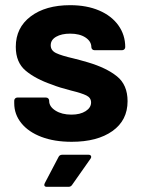

<svg xmlns="http://www.w3.org/2000/svg" viewBox="-20 -541 544 742"><path d="M35 -142V-152Q35 -157 38.5 -160.5Q42 -164 47 -164H158Q163 -164 166.5 -160.5Q170 -157 170 -152V-151Q170 -129 194.5 -113.5Q219 -98 256 -98Q290 -98 311 -111.5Q332 -125 332 -145Q332 -163 314 -172Q296 -181 255 -191Q208 -203 181 -214Q117 -236 79 -268Q41 -300 41 -360Q41 -434 98.5 -477.5Q156 -521 251 -521Q315 -521 363 -500.5Q411 -480 437.5 -443Q464 -406 464 -359Q464 -354 460.5 -350.5Q457 -347 452 -347H345Q340 -347 336.5 -350.5Q333 -354 333 -359Q333 -381 310.5 -396Q288 -411 251 -411Q218 -411 197 -399Q176 -387 176 -366Q176 -346 196.5 -336Q217 -326 265 -315Q276 -312 290 -308.5Q304 -305 320 -300Q391 -279 432 -246Q473 -213 473 -150Q473 -76 414.5 -34.5Q356 7 257 7Q190 7 140 -12Q90 -31 62.5 -65Q35 -99 35 -142ZM153 167 206 66Q210 57 221 57H322Q329 57 331.5 61.5Q334 66 330 72L259 173Q254 181 245 181H161Q154 181 152 177Q150 173 153 167Z"/></svg>

Font: UMi
Style: Bold
Weight: 700
Designer: Peter Middis
Foundry: We Are UMi
Version: Version 1.0